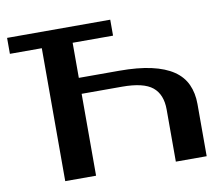

<svg xmlns="http://www.w3.org/2000/svg" viewBox="-77 -795 1039 889"><g transform="rotate(-10 442.5 -350.0)"><path d="M495 -625H305V-460H495Q583 -460 645.5 -446Q708 -432 748 -405Q788 -378 806.5 -337.5Q825 -297 825 -245V0H680V-245Q680 -316 638 -350.5Q596 -385 495 -385H305V0H160V-625H10V-700H495Z"/></g></svg>

Font: Prosto One
Style: Regular
Weight: 400
Designer: Pavel Emelyanov and Jovanny lemonad
Foundry: Pavel Emelyanov and Jovanny Lemonad
Version: Version 1.001